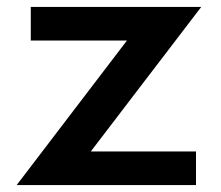

<svg xmlns="http://www.w3.org/2000/svg" viewBox="-20 -532 636 552"><path d="M28 0 345 -415.5H68.5V-512H558.5L241 -96.5H543.5V0Z"/></svg>

Font: Spartan Thin SemiBold
Style: Regular
Weight: 600
Version: Version 1.004